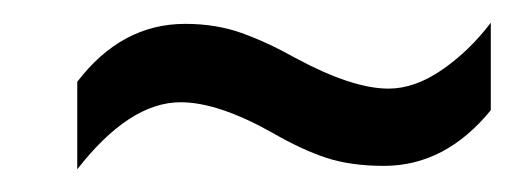

<svg xmlns="http://www.w3.org/2000/svg" viewBox="-20 -437 459 169"><path d="M318 -291Q372 -291 412 -340V-417Q393 -392 369 -375.5Q345 -359 322 -359Q290 -359 240 -386Q215 -400 192.5 -408Q170 -416 143 -416Q87 -416 48 -365V-288Q94 -347 139 -347Q172 -347 220 -320Q246 -305 267.5 -298Q289 -291 318 -291Z"/></svg>

Font: Noto Sans Display Condensed
Style: Italic
Weight: 400
Width: 3
Designer: Monotype Design team
Foundry: Monotype Imaging Inc.
Version: 1.000